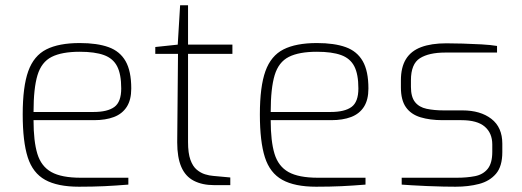

<svg xmlns="http://www.w3.org/2000/svg" viewBox="-20 -701 1978 727"><path d="M279 6Q198 6 151 -20Q104 -46 85 -105.5Q66 -165 66 -268Q66 -373 87 -431.5Q108 -490 155.5 -514Q203 -538 282 -538Q348 -538 391 -522.5Q434 -507 455.5 -469.5Q477 -432 477 -366Q477 -323 460 -296.5Q443 -270 411.5 -258Q380 -246 336 -246H107Q107 -166 121.5 -118.5Q136 -71 174.5 -49.5Q213 -28 286 -28H466V-2Q417 2 374.5 4Q332 6 279 6ZM107 -277H334Q387 -277 413 -296Q439 -315 439 -366Q439 -420 423.5 -450Q408 -480 373.5 -492.5Q339 -505 282 -505Q214 -505 175.5 -485.5Q137 -466 122 -416.5Q107 -367 107 -277Z M791 0Q746 0 714 -16.5Q682 -33 666.5 -69Q651 -105 651 -162L654 -497H568V-523L653 -532L662 -681H692V-532H860V-497H692V-163Q692 -121 701 -96Q710 -71 725 -58.5Q740 -46 756.5 -41Q773 -36 787 -35L852 -29V0Z M1177 6Q1096 6 1049 -20Q1002 -46 983 -105.5Q964 -165 964 -268Q964 -373 985 -431.5Q1006 -490 1053.5 -514Q1101 -538 1180 -538Q1246 -538 1289 -522.5Q1332 -507 1353.5 -469.5Q1375 -432 1375 -366Q1375 -323 1358 -296.5Q1341 -270 1309.5 -258Q1278 -246 1234 -246H1005Q1005 -166 1019.5 -118.5Q1034 -71 1072.5 -49.5Q1111 -28 1184 -28H1364V-2Q1315 2 1272.5 4Q1230 6 1177 6ZM1005 -277H1232Q1285 -277 1311 -296Q1337 -315 1337 -366Q1337 -420 1321.5 -450Q1306 -480 1271.5 -492.5Q1237 -505 1180 -505Q1112 -505 1073.5 -485.5Q1035 -466 1020 -416.5Q1005 -367 1005 -277Z M1705 6Q1689 6 1659.5 5.5Q1630 5 1597.5 3.5Q1565 2 1538.5 0.5Q1512 -1 1501 -2V-28H1709Q1748 -28 1778.5 -34Q1809 -40 1826.5 -61.5Q1844 -83 1844 -126V-154Q1844 -197 1815.5 -221.5Q1787 -246 1727 -246H1656Q1608 -246 1572 -257Q1536 -268 1517 -295Q1498 -322 1498 -370V-397Q1498 -446 1517 -477Q1536 -508 1574.5 -522.5Q1613 -537 1670 -537Q1696 -537 1731.5 -536Q1767 -535 1803 -533Q1839 -531 1862 -527V-502H1666Q1604 -502 1570 -480.5Q1536 -459 1536 -397V-372Q1536 -334 1551.5 -314.5Q1567 -295 1595.5 -289Q1624 -283 1660 -283H1731Q1799 -283 1840.5 -251Q1882 -219 1882 -157V-125Q1882 -71 1858 -43Q1834 -15 1794 -4.5Q1754 6 1705 6Z"/></svg>

Font: Exo Thin ExtraLight
Style: Regular
Weight: 250
Version: Version 2.000